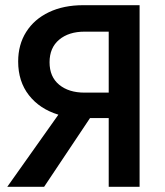

<svg xmlns="http://www.w3.org/2000/svg" viewBox="-20 -720 635 740"><path d="M518 -700V0H399V-265H327L150 0H8L205 -278Q133 -300 91.5 -353Q50 -406 50 -483Q50 -548 81 -597Q112 -646 168.5 -673Q225 -700 301 -700ZM306 -363H399V-598H306Q245 -598 208 -567Q171 -536 171 -480Q171 -424 208 -393.5Q245 -363 306 -363Z"/></svg>

Font: Jost* Medium
Style: Regular
Weight: 500
Version: Version 3.7